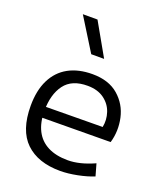

<svg xmlns="http://www.w3.org/2000/svg" viewBox="-140 -841 795 943"><g transform="rotate(20 257.0 -369.0)"><path d="M286.9 11.2Q170.3 11.2 106 -50.5Q41.7 -112.3 41.7 -240.7Q41.7 -320.8 69.5 -376.7Q97.2 -432.6 149.4 -461.4Q201.7 -490.1 274.7 -490.1Q359.9 -490.1 410.7 -446.1Q461.5 -402.1 476 -336.1Q490.4 -270 471.9 -206.9L74 -204L78.4 -260.3L409.7 -263.2Q417.6 -302.1 405 -340.2Q392.3 -378.3 358.6 -403.1Q324.8 -427.9 272.5 -428.2Q189.7 -428.7 151.6 -377.4Q113.5 -326 113.5 -240.2Q113.5 -179.3 135 -137.1Q156.5 -94.8 199 -72.9Q241.6 -50.9 304 -50.9Q334.5 -50.9 368.7 -59.3Q403 -67.7 442.1 -85.2L459.7 -22.9Q424.7 -8.3 375.7 1.5Q326.7 11.2 286.9 11.2ZM128.7 -750.4H205.3L302 -579.8H234.6Z"/></g></svg>

Font: DavidDev Light
Style: Regular
Weight: 300
Designer: David.dev
Foundry: David.dev
Version: Version 1.001;FEAKit 1.0